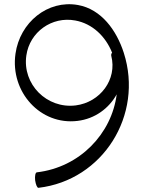

<svg xmlns="http://www.w3.org/2000/svg" viewBox="-20 -861 676 918"><path d="M572 -608C537 -717 464 -817 353 -837C208 -863 75 -754 54 -604C28 -421 174 -261 351 -283C434 -293 501 -343 538 -410C514 -222 362 -61 156 -37C149 -36 146 -19 148 1C151 22 158 38 164 37C472 1 667 -311 572 -608ZM512 -594C541 -481 459 -372 342 -357C204 -340 86 -458 106 -596C122 -708 228 -784 340 -763C422 -748 485 -687 516 -609C512 -605 511 -599 512 -594Z"/></svg>

Font: Nupuram Light
Style: Regular
Weight: 300
Designer: Santhosh Thottingal (santhosh.thottingal@gmail.com)
Foundry: SMC
Version: Version 1.000